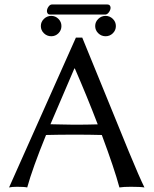

<svg xmlns="http://www.w3.org/2000/svg" viewBox="-20 -824 679 847"><path d="M411.1 -275.4Q363.8 -398.9 310.1 -522H308.1L202.6 -275.9Q211.4 -275.9 251 -274.9Q290.5 -273.9 307.1 -273.9Q362.3 -273.9 411.1 -275.4ZM183.1 -228.5Q122.6 -79.6 100.1 2.9Q87.9 0 55.2 0Q32.2 0 20 2.9L314.9 -658.2H342.8Q376 -578.6 439.2 -422.4Q502.4 -266.1 548.8 -153.8Q595.2 -41.5 617.2 2.9Q600.1 0 557.1 0Q523.9 0 506.8 2.9Q484.9 -79.1 429.2 -228.5Q373 -230 312 -230Q240.2 -230 183.1 -228.5ZM443.8 -759.8H200.2Q193.8 -759.8 190.4 -764.4Q187 -769 187 -774.9Q187 -784.7 193.8 -794.4Q200.7 -804.2 209 -804.2H454.1Q460.9 -804.2 464.4 -799.8Q467.8 -795.4 467.8 -790Q467.8 -780.3 460.4 -770Q453.1 -759.8 443.8 -759.8ZM413.6 -677.2Q399.9 -690.4 399.9 -709Q399.9 -727.5 413.6 -740.7Q427.2 -753.9 445.8 -753.9Q464.4 -753.9 477.8 -740.7Q491.2 -727.5 491.2 -709Q491.2 -690.4 477.8 -677.2Q464.4 -664.1 445.8 -664.1Q427.2 -664.1 413.6 -677.2ZM173.8 -677.2Q160.2 -690.4 160.2 -709Q160.2 -727.5 173.8 -740.7Q187.5 -753.9 206.1 -753.9Q224.6 -753.9 237.8 -740.7Q251 -727.5 251 -709Q251 -690.4 237.8 -677.2Q224.6 -664.1 206.1 -664.1Q187.5 -664.1 173.8 -677.2Z"/></svg>

Font: Linux Biolinum
Style: Regular
Weight: 400
Designer: Philipp H. Poll
Foundry: Philipp H. Poll
Version: Version 0.6.4